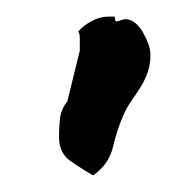

<svg xmlns="http://www.w3.org/2000/svg" viewBox="-20 -497 230 231"><path d="M51 -332Q51 -341 52 -353Q53 -365 61 -375L76 -436V-443V-451Q76 -457 74 -459Q80 -466 90 -471.5Q100 -477 110 -477H118Q118 -472 120 -471L130 -474Q137 -474 142.5 -469.5Q148 -465 152 -458Q156 -451 158.5 -444Q161 -437 161 -431Q161 -419 157.5 -409.5Q154 -400 149 -392Q144 -384 139 -377Q134 -370 130 -362Q121 -342 116 -320.5Q111 -299 92 -286Q78 -294 64.5 -303.5Q51 -313 51 -332Z"/></svg>

Font: East Sea Dokdo
Style: Regular
Weight: 400
Designer: YoonDesign Inc.
Foundry: YoonDesign Inc.
Version: Version 1.00